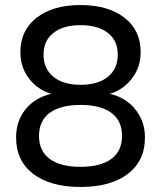

<svg xmlns="http://www.w3.org/2000/svg" viewBox="-20 -734 640 763"><path d="M300 9Q180 9 112 -43Q44 -95 44 -187Q44 -235 63.5 -272Q83 -309 117 -332.5Q151 -356 195 -363V-358Q156 -367 125.5 -391Q95 -415 78 -449.5Q61 -484 61 -526Q61 -614 126 -664Q191 -714 300 -714Q409 -714 474 -664Q539 -614 539 -526Q539 -484 521.5 -449.5Q504 -415 474 -391Q444 -367 405 -358V-363Q449 -356 482.5 -332.5Q516 -309 536 -272Q556 -235 556 -187Q556 -95 488 -43Q420 9 300 9ZM300 -71Q380 -71 422.5 -102.5Q465 -134 465 -194Q465 -254 422.5 -285.5Q380 -317 300 -317Q220 -317 177.5 -285.5Q135 -254 135 -194Q135 -134 177.5 -102.5Q220 -71 300 -71ZM300 -397Q370 -397 409 -429Q448 -461 448 -517Q448 -572 409 -603Q370 -634 300 -634Q231 -634 192 -603Q153 -572 153 -517Q153 -461 192 -429Q231 -397 300 -397Z"/></svg>

Font: Nunito Sans 12pt ExtraLight 9pt Medium
Style: Regular
Weight: 500
Version: Version 3.101;gftools[0.9.27]